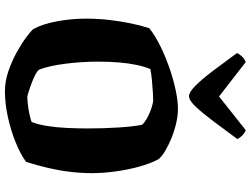

<svg xmlns="http://www.w3.org/2000/svg" viewBox="-142 -900 1042 799"><g transform="rotate(90 379.5 -501.0)"><path d="M361 0Q318 0 275 -15Q232 -30 195.5 -50.5Q159 -71 134 -90Q109 -109 102 -117Q80 -157 69 -217.5Q58 -278 58 -337Q58 -386 63.5 -434Q69 -482 78 -525Q87 -568 98 -601Q130 -626 174 -647.5Q218 -669 266 -685.5Q314 -702 358 -711Q402 -720 433 -720Q462 -720 494 -712.5Q526 -705 556.5 -692.5Q587 -680 610 -666Q633 -652 643 -639Q661 -606 674 -558.5Q687 -511 694 -459.5Q701 -408 701 -362Q701 -316 695.5 -270.5Q690 -225 679.5 -180Q669 -135 654 -88Q623 -65 572.5 -44.5Q522 -24 466 -12Q410 0 361 0ZM385 -93Q392 -93 411.5 -95Q431 -97 453 -101.5Q475 -106 488 -111Q499 -139 505 -177.5Q511 -216 513 -260Q515 -304 515 -346Q515 -412 511 -473Q507 -534 500 -570Q492 -580 477.5 -588.5Q463 -597 447 -603.5Q431 -610 417.5 -613.5Q404 -617 397 -617Q386 -617 362 -615.5Q338 -614 312 -611.5Q286 -609 268 -605Q258 -582 251 -549.5Q244 -517 240.5 -476Q237 -435 237 -388Q237 -321 245.5 -253Q254 -185 270 -143Q275 -135 291.5 -126.5Q308 -118 328 -110.5Q348 -103 364.5 -98Q381 -93 385 -93ZM381 -766Q364 -766 336.5 -793.5Q309 -821 274.5 -867Q240 -913 201 -966Q207 -978 217 -988Q227 -998 239 -1002L382 -891L522 -1002Q534 -998 544.5 -987.5Q555 -977 559 -967Q520 -914 485.5 -868Q451 -822 424.5 -794Q398 -766 381 -766Z"/></g></svg>

Font: Texturina 12pt Black
Style: Regular
Weight: 900
Designer: Guillermo Torres Carreño
Foundry: Omnibus-Type
Version: Version 1.002